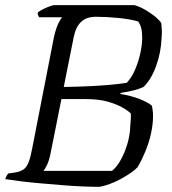

<svg xmlns="http://www.w3.org/2000/svg" viewBox="-28 -724 666 744"><path d="M357 0Q330 0 293 -1.5Q256 -3 213.5 -6.5Q171 -10 130 -13.5Q89 -17 53 -21.5Q17 -26 -8 -30Q-5 -38 -2 -43.5Q1 -49 5 -52L33 -56Q53 -60 64 -68Q75 -76 82.5 -94.5Q90 -113 96 -145L181 -580Q189 -615 198.5 -634Q208 -653 213 -657H124Q121 -661 119.5 -665.5Q118 -670 118 -675Q124 -681 137 -687.5Q150 -694 163 -699Q176 -704 182 -704H493Q512 -699 532 -687.5Q552 -676 569 -663Q586 -650 597 -635Q598 -619 599 -607.5Q600 -596 598 -575Q597 -548 591.5 -520.5Q586 -493 576.5 -467Q567 -441 554.5 -420.5Q542 -400 528 -387Q511 -379 488.5 -373.5Q466 -368 440 -364L438 -360Q481 -353 513.5 -340Q546 -327 560 -315Q562 -309 563.5 -297.5Q565 -286 565 -275Q565 -242 557 -206Q549 -170 535 -136.5Q521 -103 505 -76Q496 -66 478.5 -54Q461 -42 440 -30.5Q419 -19 397 -11Q375 -3 357 0ZM140 -62H406Q423 -75 438.5 -102Q454 -129 465 -164.5Q476 -200 477 -239Q479 -258 479 -265Q479 -272 479 -284Q467 -296 444.5 -308.5Q422 -321 388 -330.5Q354 -340 305 -340H210L167 -125Q162 -101 154 -84.5Q146 -68 140 -62ZM219 -387Q276 -388 318 -390Q360 -392 394.5 -395Q429 -398 463 -403Q482 -423 495 -453Q508 -483 515.5 -516.5Q523 -550 523 -578Q523 -600 519 -615.5Q515 -631 507 -641Q476 -650 429.5 -654.5Q383 -659 344 -659Q307 -659 286.5 -639.5Q266 -620 258 -582Z"/></svg>

Font: Texturina 12pt ExtraLight
Style: Italic
Weight: 250
Italic angle: -11°
Designer: Guillermo Torres Carreño
Foundry: Omnibus-Type
Version: Version 1.002